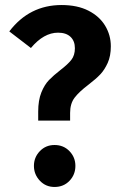

<svg xmlns="http://www.w3.org/2000/svg" viewBox="-20 -728 478 764"><path d="M421 -544Q421 -505 408.5 -477.5Q396 -450 379 -432Q362 -414 332 -391Q295 -363 277 -339.5Q259 -316 259 -279V-248H132V-284Q132 -329 144.5 -360Q157 -391 175 -409.5Q193 -428 220 -449Q250 -472 264 -490Q278 -508 278 -536Q278 -565 260.5 -581.5Q243 -598 211 -598Q154 -598 103 -537L17 -603Q97 -708 225 -708Q288 -708 332 -685.5Q376 -663 398.5 -625.5Q421 -588 421 -544ZM280 -68Q280 -33 256.5 -8.5Q233 16 197 16Q162 16 138.5 -9Q115 -34 115 -68Q115 -102 138.5 -126.5Q162 -151 197 -151Q233 -151 256.5 -126.5Q280 -102 280 -68Z"/></svg>

Font: Fira Sans Condensed SemiBold
Style: Regular
Weight: 600
Width: 3
Designer: bBox Type GmbH & Carrois Corporate GbR & Edenspiekermann AG
Foundry: bBox Type GmbH & Carrois Corporate GbR & Edenspiekermann AG
Version: Version 4.301